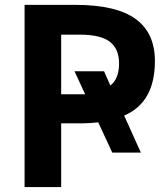

<svg xmlns="http://www.w3.org/2000/svg" viewBox="-20 -752 669 774"><path d="M323.2 -372.1 280.3 -464.8H399.4L424.8 -407.2Q460 -434.6 460 -496.1Q460 -554.7 422.9 -583.5Q385.7 -612.3 301.8 -612.3H226.6V-372.1H301.8Q322.3 -372.1 323.2 -372.1ZM547.9 -136.7H432.6L376 -258.8Q339.8 -254.9 314.5 -254.9H226.6V2H79.1V-732.4H283.2Q448.2 -732.4 526.4 -675.8Q604.5 -619.1 604.5 -505.9Q604.5 -338.9 480.5 -286.1Z"/></svg>

Font: Nasu
Style: Bold
Weight: 700
Designer: Ryoko NISHIZUKA (kana &amp; ideographs); Paul D. Hunt (Latin, Greek &amp; Cyrillic); Wenlong ZHANG (bopomofo); Sandoll C
Version: Version 2014.1215